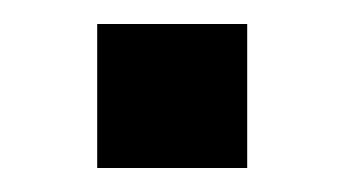

<svg xmlns="http://www.w3.org/2000/svg" viewBox="-20 -140 287 160"><path d="M61 0V-120H186V0Z"/></svg>

Font: Nunito Sans 7pt Condensed SemiBold
Style: Regular
Weight: 600
Width: 3
Designer: Vernon Adams
Foundry: Vernon Adams
Version: Version 3.101;gftools[0.9.27]